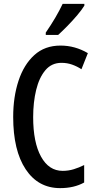

<svg xmlns="http://www.w3.org/2000/svg" viewBox="-20 -960 497 990"><path d="M297 -636Q246 -636 214 -598Q182 -560 166.5 -496.5Q151 -433 151 -356Q151 -226 191.5 -152.5Q232 -79 303 -79Q333 -79 360.5 -87.5Q388 -96 414 -109V-19Q362 10 290 10Q177 10 112.5 -87Q48 -184 48 -357Q48 -460 75.5 -543.5Q103 -627 157 -676Q211 -725 292 -725Q367 -725 433 -686L400 -603Q377 -618 351.5 -627Q326 -636 297 -636ZM415 -931Q403 -911 379 -882.5Q355 -854 328 -826.5Q301 -799 280 -780H216V-792Q271 -872 303 -940H415Z"/></svg>

Font: Noto Sans Thai Looped ExtraCondensed Medium
Style: Regular
Weight: 500
Width: 2
Designer: Sasikarn Vongin, Ben Mitchell
Foundry: The Fontpad Ltd
Version: Version 1.001; ttfautohint (v1.8.4.7-5d5b)